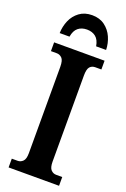

<svg xmlns="http://www.w3.org/2000/svg" viewBox="-173 -975 677 1030"><g transform="rotate(20 165.5 -460.5)"><path d="M22 0V-50H56Q72 -50 85 -62.5Q98 -75 98 -109V-601Q98 -639 85 -651.5Q72 -664 56 -664H22V-714H310V-664H275Q256 -664 244.5 -651Q233 -638 233 -601V-110Q233 -76 245.5 -63Q258 -50 275 -50H310V0ZM33 -771Q34 -809 48.5 -843Q63 -877 92.5 -899Q122 -921 165 -921Q208 -921 237.5 -899Q267 -877 282 -843Q297 -809 298 -771H241Q235 -807 215 -823Q195 -839 165 -839Q135 -839 115 -823Q95 -807 89 -771Z"/></g></svg>

Font: Noto Serif ExtraCondensed
Style: Bold
Weight: 700
Width: 2
Designer: Monotype Design Team
Foundry: Monotype Imaging Inc.
Version: Version 2.014; ttfautohint (v1.8.4.7-5d5b)